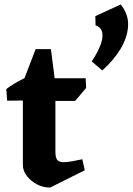

<svg xmlns="http://www.w3.org/2000/svg" viewBox="-20 -820 591 856"><path d="M204 16Q175 17 147 3Q119 -11 100.5 -34.5Q82 -58 82 -84V-453L139 -601H207L227 -445V-143Q227 -117 235.5 -107Q244 -97 263 -97Q281 -97 304.5 -101.5Q328 -106 347 -110L358 -61ZM12 -371 8 -423Q42 -448 81 -467.5Q120 -487 164 -505L189 -435L165 -373ZM170 -370V-471H362L364 -428L315 -370ZM436 -506 389 -546Q414 -584 427 -616.5Q440 -649 436 -673.5Q432 -698 406 -707L405 -748L518 -800Q554 -756 551 -704Q548 -652 516.5 -600.5Q485 -549 436 -506Z"/></svg>

Font: Eczar SemiBold
Style: Regular
Weight: 600
Designer: Vaibhav Singh
Foundry: Rosetta Type Foundry
Version: Version 2.000